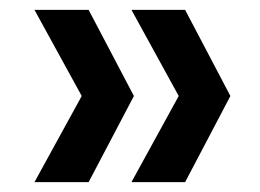

<svg xmlns="http://www.w3.org/2000/svg" viewBox="-20 -490 529 390"><path d="M160 -120H50L146 -295L50 -470H160L252 -295ZM356 -120H247L343 -295L247 -470H356L448 -295Z"/></svg>

Font: Ulagadi Sans Medium
Style: Regular
Weight: 500
Designer: Ninad Kale (Devanagari), Jonny Pinhorn (Latin)
Foundry: Indian Type Foundry
Version: Version 3.01;March 29, 2020;FontCreator 12.0.0.2522 64-bit; 